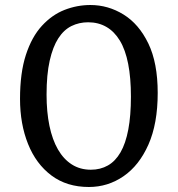

<svg xmlns="http://www.w3.org/2000/svg" viewBox="-20 -734 710 767"><path d="M335 13Q247 13 185.5 -33Q124 -79 92 -159Q60 -239 60 -339Q60 -443 83.5 -515Q107 -587 147.5 -631Q188 -675 238 -694.5Q288 -714 341 -714Q412 -714 473.5 -676Q535 -638 572.5 -560.5Q610 -483 610 -363Q610 -240 573 -156.5Q536 -73 473.5 -30Q411 13 335 13ZM343 -56Q381 -56 411 -73Q441 -90 461.5 -125.5Q482 -161 492.5 -216.5Q503 -272 503 -348Q503 -423 492 -479Q481 -535 459 -571.5Q437 -608 405 -626.5Q373 -645 332 -645Q296 -645 265.5 -630Q235 -615 213 -581Q191 -547 178.5 -491.5Q166 -436 166 -356Q166 -287 177.5 -231.5Q189 -176 211.5 -137Q234 -98 267 -77Q300 -56 343 -56Z"/></svg>

Font: Literata Variable Black
Style: Regular
Weight: 900
Designer: Latin by Veronika Burian and Jose Scaglione. Greek by Irene Vlachou. Cyrillic by Vera Evstafieva.
Foundry: TypeTogether
Version: Version 3.021